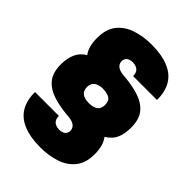

<svg xmlns="http://www.w3.org/2000/svg" viewBox="-232 -902 1024 1024"><g transform="rotate(45 280.0 -390.0)"><path d="M265 14Q35 14 35 -172V-175H215Q215 -127 265 -124Q292 -124 303.5 -135Q315 -146 315 -160Q315 -202 257 -208Q188 -213 137 -229Q86 -245 57 -279.5Q28 -314 28 -376Q28 -475 93 -511Q65 -547 65 -614Q65 -680 96.5 -719.5Q128 -759 180.5 -776.5Q233 -794 295 -794Q525 -794 525 -608V-605H345Q345 -653 295 -656Q268 -656 256.5 -645Q245 -634 245 -620Q245 -578 303 -572Q372 -567 423 -551Q474 -535 503 -500.5Q532 -466 532 -404Q532 -356 517.5 -323Q503 -290 466 -268Q495 -231 495 -166Q495 -100 463.5 -60.5Q432 -21 379.5 -3.5Q327 14 265 14ZM280 -336Q348 -336 348 -390Q348 -421 329 -432.5Q310 -444 272 -444Q212 -439 212 -390Q212 -336 280 -336Z"/></g></svg>

Font: Tanohe Sans ExtraBold
Style: Regular
Weight: 800
Designer: Village Type and Design LLC & Cristiano Sobral
Foundry: Cooper Hewitt Smithsonian Design Museum
Version: Version 1.00;September 29, 2021;FontCreator 13.0.0.2655 64-b